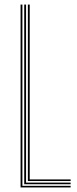

<svg xmlns="http://www.w3.org/2000/svg" viewBox="-20 -820 338 840"><path d="M70 0V-800H78V-7H289V0ZM86 -14V-800H94V-21H289V-14ZM102 -28V-800H110V-35H289V-28Z"/></svg>

Font: Big Shoulders Inline Text SC Thin
Style: Regular
Weight: 100
Designer: Patric King
Foundry: XO Type Co
Version: Version 2.002